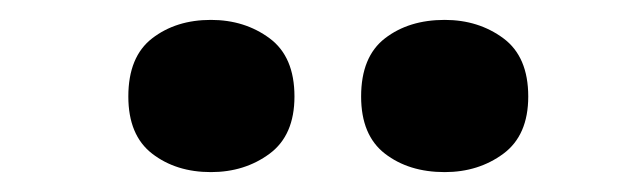

<svg xmlns="http://www.w3.org/2000/svg" viewBox="-20 -787 642 193"><path d="M109 -690Q109 -730 133 -748.5Q157 -767 192 -767Q226 -767 251 -748.5Q276 -730 276 -690Q276 -651 251 -632.5Q226 -614 192 -614Q157 -614 133 -632.5Q109 -651 109 -690ZM343 -690Q343 -730 367 -748.5Q391 -767 427 -767Q461 -767 486 -748.5Q511 -730 511 -690Q511 -651 486 -632.5Q461 -614 427 -614Q391 -614 367 -632.5Q343 -651 343 -690Z"/></svg>

Font: Noto Sans Syriac Western Black
Style: Regular
Weight: 900
Designer: Patrick Giasson and the Monotype Design Team
Foundry: Monotype Imaging Inc.
Version: Version 3.000; ttfautohint (v1.8.4.7-5d5b)